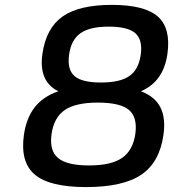

<svg xmlns="http://www.w3.org/2000/svg" viewBox="-20 -740 707 780"><path d="M152.3 -521Q167 -625.5 234.1 -672.9Q301.3 -720.2 434.1 -720.2Q567.4 -720.2 621.1 -672.9Q674.8 -625.5 660.2 -521Q651.9 -464.4 625.7 -427.2Q599.6 -390.1 552.7 -369.1Q609.4 -347.7 631.6 -304Q653.8 -260.3 644 -191.9Q628.4 -80.6 554 -30.3Q479.5 20 330.1 20Q181.6 20 121.6 -30.5Q61.5 -81.1 77.1 -191.9Q86.9 -260.3 120.8 -304Q154.8 -347.7 216.8 -369.1Q136.2 -409.7 152.3 -521ZM529.8 -195.8Q539.1 -263.7 503.7 -293.5Q468.3 -323.2 377.4 -323.2Q287.6 -323.2 243.4 -293.2Q199.2 -263.2 189.5 -195.8Q179.7 -128.4 215.8 -98.1Q252 -67.9 341.8 -67.9Q431.6 -67.9 475.8 -98.4Q520 -128.9 529.8 -195.8ZM421.9 -631.8Q344.7 -631.8 306.9 -605Q269 -578.1 260.7 -518.1Q252.4 -457.5 282.5 -431.2Q312.5 -404.8 390.1 -404.8Q467.8 -404.8 505.6 -431.2Q543.5 -457.5 551.8 -518.1Q560.1 -578.1 529.8 -605Q499.5 -631.8 421.9 -631.8Z"/></svg>

Font: Fivo Sans Med
Style: Regular
Weight: 450
Designer: Alexander Slobzheninov
Foundry: Alexander Slobzheninov
Version: 1.0